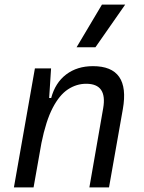

<svg xmlns="http://www.w3.org/2000/svg" viewBox="-20 -815 626 835"><path d="M40.5 0 131.8 -517.6H202.1L193.8 -388.7H202.6Q220.2 -455.1 267.8 -491.2Q315.4 -527.3 384.3 -527.3Q547.4 -527.3 514.2 -340.3L454.1 0H368.7L428.7 -344.2Q447.3 -450.7 355 -450.7Q312.5 -450.7 275.4 -426.3Q238.3 -401.9 209 -345.5Q179.7 -289.1 160.2 -192.9L126 0ZM313 -609.4 423.3 -794.9H524.4L395 -609.4Z"/></svg>

Font: Cascadia Code NF SemiLight
Style: Italic
Weight: 350
Italic angle: -10°
Monospace: yes
Designer: Aaron Bell
Foundry: Saja Typeworks
Version: Version 2404.023; ttfautohint (v1.8.4)